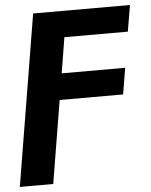

<svg xmlns="http://www.w3.org/2000/svg" viewBox="-69 -590 661 839"><g transform="rotate(-5 261.0 -171.0)"><path d="M-16.1 204.1 107.9 -545.9H532.7L513.2 -430.7H234.9L209.5 -274.4H487.8L468.8 -159.2H190.4L130.4 204.1Z"/></g></svg>

Font: Inter
Style: Bold Italic
Weight: 700
Italic angle: -9.39999°
Designer: Rasmus Andersson
Foundry: rsms
Version: Version 4.001;git-9221beed3